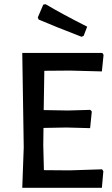

<svg xmlns="http://www.w3.org/2000/svg" viewBox="-20 -894 533 914"><path d="M368 -719Q238 -769 164 -801L160 -811L186 -872L197 -874Q278 -826 395 -767L378 -723ZM311 -83 466 -88 472 -79 465 0H86L93 -193L86 -642H467L473 -633L465 -554L313 -558L191 -557L188 -370L304 -368L410 -371L417 -363L409 -284L296 -287L187 -285L186 -202L189 -84Z"/></svg>

Font: Alegreya Sans SC Medium
Style: Regular
Weight: 500
Designer: Juan Pablo del Peral
Foundry: Huerta Tipografica
Version: Version 2.001;PS 002.001;hotconv 1.0.88;makeotf.lib2.5.64775